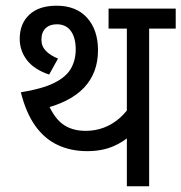

<svg xmlns="http://www.w3.org/2000/svg" viewBox="-20 -652 635 672"><path d="M424 -213 440 -182Q416 -157 376.5 -140Q337 -123 285 -123Q228 -123 182 -144.5Q136 -166 103.5 -211.5Q71 -257 53 -329Q128 -341 170 -362Q212 -383 228.5 -412.5Q245 -442 245 -479Q245 -520 228 -543.5Q211 -567 179 -567Q154 -567 139.5 -553Q125 -539 125 -513Q125 -490 140.5 -474Q156 -458 183 -447L152 -391Q99 -409 74 -442Q49 -475 49 -516Q49 -569 82.5 -600.5Q116 -632 178 -632Q247 -632 285 -589.5Q323 -547 323 -476Q323 -397 274 -345Q225 -293 123 -269L142 -304Q165 -244 197.5 -219Q230 -194 280 -194Q314 -194 344 -205.5Q374 -217 398.5 -238.5Q423 -260 439 -287L424 -236V-552H360V-622H595V-552H502V0H424Z"/></svg>

Font: Noto Sans Devanagari SemiCondensed
Style: Regular
Weight: 400
Width: 4
Designer: Jelle Bosma - Monotype Design Team
Foundry: Monotype Imaging Inc.
Version: Version 2.006